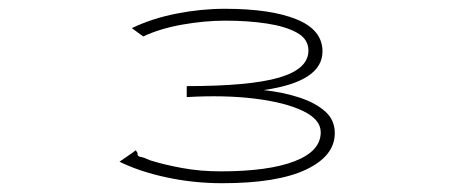

<svg xmlns="http://www.w3.org/2000/svg" viewBox="-20 -656 1040 437"><path d="M486 -239Q420 -239 358 -252.5Q296 -266 252 -288L281 -308L289 -314L293 -308Q292 -300 299.5 -299Q307 -298 322 -291Q354 -281 395 -273.5Q436 -266 482 -266Q591 -266 650.5 -289Q710 -312 710 -355Q710 -384 669.5 -403.5Q629 -423 560 -431.5Q491 -440 405 -435V-460Q549 -460 615.5 -479.5Q682 -499 682 -541Q682 -567 656 -581.5Q630 -596 587 -602.5Q544 -609 493 -609Q446 -609 395 -600Q344 -591 306 -573L280 -592Q326 -614 381.5 -625Q437 -636 492 -636Q596 -636 655 -612Q714 -588 714 -539Q714 -470 580 -451Q625 -446 661.5 -434Q698 -422 720 -402.5Q742 -383 742 -353Q742 -301 676.5 -270Q611 -239 486 -239Z"/></svg>

Font: Inconsolata UltraExpanded ExtraLight
Style: Regular
Weight: 200
Width: 9
Monospace: yes
Designer: Raph Levien, Cyreal, Brenton Simpson
Foundry: Raph Levien, Cyreal, Google
Version: Version 3.001; ttfautohint (v1.8.2.53-6de2)